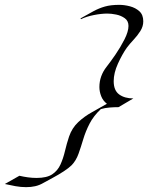

<svg xmlns="http://www.w3.org/2000/svg" viewBox="-95 -693 611 792"><path d="M13 79Q-9 79 -31 75Q-53 71 -75 66L-15 32Q2 36 20 38.5Q38 41 56 41Q98 41 120.5 26Q143 11 154.5 -14.5Q166 -40 173 -70Q180 -100 190 -130Q202 -165 227.5 -189Q253 -213 285 -230.5Q317 -248 346 -265Q330 -277 322.5 -296Q315 -315 315 -334Q315 -380 345 -418Q360 -437 381 -467.5Q402 -498 418.5 -530.5Q435 -563 435 -586Q435 -607 419.5 -618Q404 -629 384 -633Q364 -637 348 -637Q323 -637 292.5 -631Q262 -625 239 -614L237 -617Q267 -634 290 -646.5Q313 -659 337.5 -666Q362 -673 397 -673Q418 -673 441 -667Q464 -661 480 -646.5Q496 -632 496 -605Q496 -584 484 -565Q472 -546 456 -529Q440 -512 428 -496Q409 -469 391.5 -430.5Q374 -392 374 -358Q374 -320 396.5 -303.5Q419 -287 455 -287L394 -251Q377 -251 357.5 -249.5Q338 -248 321 -243Q291 -215 274.5 -183Q258 -151 248.5 -119Q239 -87 229 -59Q219 -31 201 -12Q189 0 167.5 14Q146 28 123.5 40Q101 52 85 61Q68 71 50.5 75Q33 79 13 79Z"/></svg>

Font: My Soul
Style: Regular
Weight: 400
Designer: Robert E. Leuschke
Foundry: Robert E. Leuschke
Version: Version 1.010; ttfautohint (v1.8.4.7-5d5b)